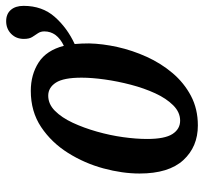

<svg xmlns="http://www.w3.org/2000/svg" viewBox="-40 -628 678 639"><g transform="rotate(-90 299.5 -309.0)"><path d="M201 10Q130 10 85.5 -38.5Q41 -87 41 -184Q41 -241 58 -304Q75 -367 109.5 -422Q144 -477 195.5 -511.5Q247 -546 316 -546Q370 -546 410.5 -520Q451 -494 466 -436Q514 -459 514 -501Q514 -513 508 -522Q502 -531 495.5 -541Q489 -551 489 -569Q489 -595 506 -611.5Q523 -628 548 -628Q572 -628 585.5 -612.5Q599 -597 599 -570Q599 -508 562.5 -466.5Q526 -425 472 -400Q473 -389 473.5 -376.5Q474 -364 474 -352Q473 -307 462 -257.5Q451 -208 429.5 -160.5Q408 -113 375.5 -74.5Q343 -36 299.5 -13Q256 10 201 10ZM217 -49Q245 -49 268 -72Q291 -95 308 -132Q325 -169 336.5 -213Q348 -257 354 -300Q360 -343 360 -377Q360 -437 343.5 -462.5Q327 -488 300 -488Q272 -488 249.5 -465.5Q227 -443 210 -406.5Q193 -370 180.5 -326Q168 -282 162 -238.5Q156 -195 156 -159Q156 -100 172.5 -74.5Q189 -49 217 -49Z"/></g></svg>

Font: Noto Serif ExtraCondensed SemiBold
Style: Italic
Weight: 600
Width: 2
Italic angle: -12°
Designer: Monotype Design Team
Foundry: Monotype Imaging Inc.
Version: Version 2.013